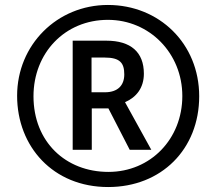

<svg xmlns="http://www.w3.org/2000/svg" viewBox="-20 -744 871 774"><path d="M416 10C631 10 783 -143 783 -356C783 -568 622 -724 415 -724C210 -724 49 -563 49 -358C49 -153 194 10 416 10ZM417 -51C245 -51 115 -172 115 -356C115 -530 241 -664 415 -664C583 -664 715 -529 715 -357C715 -184 587 -51 417 -51ZM273 -140H350V-307H417L503 -140H590L484 -332C530 -352 560 -390 560 -447C560 -534 507 -580 409 -580H273ZM403 -372H349V-512H402C464 -512 481 -490 481 -444C481 -400 455 -372 403 -372Z"/></svg>

Font: Noto Sans Gujarati UI Condensed
Style: Bold
Weight: 700
Width: 3
Designer: Jelle Bosma - Monotype Design Team, Universal Thirst
Foundry: Monotype Imaging Inc.
Version: Version 2.106